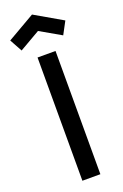

<svg xmlns="http://www.w3.org/2000/svg" viewBox="-215 -1045 705 1098"><g transform="rotate(-20 137.5 -496.0)"><path d="M11.5 -818.8 -30.2 -894.8 137.5 -991.7 305.2 -894.8 264.6 -818.8 137.5 -891.7ZM83.3 -750V0H192.7V-750Z"/></g></svg>

Font: Manrope Semibold
Style: Regular
Weight: 600
Width: 4
Designer: Michael Sharanda
Foundry: Michael Sharanda
Version: Version 2.000;PS 002.000;hotconv 1.0.88;makeotf.lib2.5.64775